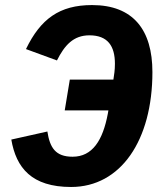

<svg xmlns="http://www.w3.org/2000/svg" viewBox="-20 -730 640 762"><path d="M236.9 -291.9H410.2L408 -279.1C388.1 -172.9 346.9 -108 268.1 -108C199.9 -108 177.9 -144.2 168 -208.1L24.9 -176.1C44 -63.9 105.8 12.1 262.1 12.1C459.2 12.1 584.9 -172.9 584.9 -443.9C584.9 -611.2 508.9 -709.9 345.2 -709.9C215.9 -709.9 141 -654.8 83.1 -535.2L206 -490.1C236.2 -550.1 271 -589.8 334.9 -589.8C408 -589.8 436.1 -546.9 436.1 -476.9C436.1 -451 432.9 -432.9 430 -414.1H257.1Z"/></svg>

Font: Margiela Mono Italic Bold It
Style: Regular
Weight: 700
Designer: Mike Abbink, Paul van der Laan, Pieter van Rosmalen
Foundry: Bold Monday
Version: Version 2.003 2021